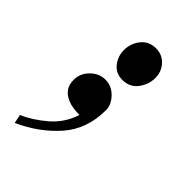

<svg xmlns="http://www.w3.org/2000/svg" viewBox="-118 -263 411 411"><g transform="rotate(45 87.0 -57.5)"><path d="M106 -221Q125 -221 137.5 -207.5Q150 -194 150 -175Q150 -155 137.5 -138.5Q125 -122 103 -122Q83 -122 71.5 -136.5Q60 -151 60 -170Q60 -190 72.5 -205.5Q85 -221 106 -221ZM29 -49Q29 -68 43.5 -82.5Q58 -97 77 -97Q96 -97 110 -82.5Q124 -68 124 -52Q124 6 90 44.5Q56 83 5 106L1 86Q27 75 53.5 52.5Q80 30 91 -4Q80 -4 69 -6Q58 -8 49 -13Q40 -18 34.5 -26.5Q29 -35 29 -49Z"/></g></svg>

Font: Lucien Schoenschriftv CAT
Style: Regular
Weight: 400
Designer: Lucian Bernhard 1928
Foundry: CAT-Fonts Peter Wiegel
Version: Version 1.000